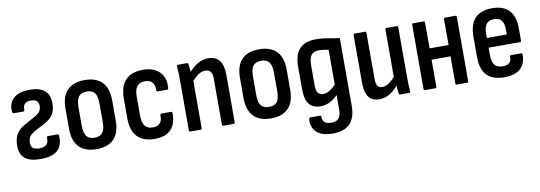

<svg xmlns="http://www.w3.org/2000/svg" viewBox="-54 -845 3897 1385"><g transform="rotate(-10 1894.0 -152.5)"><path d="M187 8Q110 8 72.5 -21.5Q35 -51 35 -116Q35 -164 53.5 -198Q72 -232 113 -254L200 -303Q226 -318 235.5 -334Q245 -350 245 -372Q245 -420 189 -420Q159 -420 144.5 -406Q130 -392 131 -364Q131 -351 121 -351H52Q43 -351 41 -364Q36 -426 75 -462Q114 -498 193 -498Q265 -498 302 -467.5Q339 -437 339 -374Q339 -326 320.5 -295Q302 -264 260 -241L177 -196Q151 -181 140 -164Q129 -147 129 -120Q129 -92 145 -80.5Q161 -69 192 -69Q226 -70 242.5 -85.5Q259 -101 257 -134Q257 -146 266 -146H336Q345 -146 346 -134Q351 -66 312 -29Q273 8 187 8Z M596 8Q513 8 469 -37Q425 -82 425 -171V-319Q425 -408 468.5 -453Q512 -498 596 -498Q680 -498 723.5 -453Q767 -408 767 -319V-171Q767 -82 723.5 -37Q680 8 596 8ZM596 -76Q637 -76 655 -100Q673 -124 673 -176V-314Q673 -366 655 -390Q637 -414 596 -414Q556 -414 537.5 -390Q519 -366 519 -314V-176Q519 -124 537.5 -100Q556 -76 596 -76Z M1023 8Q938 8 895 -37.5Q852 -83 852 -173V-318Q852 -407 895.5 -452.5Q939 -498 1023 -498Q1075 -498 1111.5 -479Q1148 -460 1166 -425Q1184 -390 1181 -343Q1181 -326 1171 -326H1102Q1092 -326 1092 -339Q1094 -376 1076 -395Q1058 -414 1024 -414Q984 -414 965 -390.5Q946 -367 946 -313V-178Q946 -124 965 -100Q984 -76 1023 -76Q1058 -76 1075 -95Q1092 -114 1091 -151Q1091 -164 1101 -164H1171Q1180 -164 1180 -153Q1181 -75 1141.5 -33.5Q1102 8 1023 8Z M1525 0Q1516 0 1516 -10V-347Q1516 -382 1503 -398Q1490 -414 1464 -414Q1439 -414 1414.5 -397.5Q1390 -381 1358 -346L1350 -412Q1385 -453 1421.5 -475.5Q1458 -498 1501 -498Q1555 -498 1582.5 -463.5Q1610 -429 1610 -358V-10Q1610 0 1600 0ZM1284 0Q1274 0 1274 -10V-366Q1274 -402 1273 -430.5Q1272 -459 1270 -477Q1269 -490 1278 -490H1345Q1353 -490 1355 -480Q1357 -463 1359.5 -435Q1362 -407 1363 -390L1368 -368V-10Q1368 0 1359 0Z M1874 8Q1791 8 1747 -37Q1703 -82 1703 -171V-319Q1703 -408 1746.5 -453Q1790 -498 1874 -498Q1958 -498 2001.5 -453Q2045 -408 2045 -319V-171Q2045 -82 2001.5 -37Q1958 8 1874 8ZM1874 -76Q1915 -76 1933 -100Q1951 -124 1951 -176V-314Q1951 -366 1933 -390Q1915 -414 1874 -414Q1834 -414 1815.5 -390Q1797 -366 1797 -314V-176Q1797 -124 1815.5 -100Q1834 -76 1874 -76Z M2295 193Q2214 193 2176 157Q2138 121 2143 62Q2144 54 2147.5 52Q2151 50 2155 50H2223Q2228 50 2230.5 52Q2233 54 2233 61Q2232 87 2247.5 100.5Q2263 114 2296 114Q2335 114 2351.5 93.5Q2368 73 2368 29V-18Q2368 -34 2368 -47.5Q2368 -61 2368 -74L2367 -75Q2337 -45 2306 -30.5Q2275 -16 2242 -16Q2185 -16 2157.5 -51Q2130 -86 2130 -159V-323Q2130 -414 2170 -456Q2210 -498 2290 -498Q2336 -498 2376.5 -490Q2417 -482 2462 -477V20Q2462 77 2443.5 115.5Q2425 154 2388 173.5Q2351 193 2295 193ZM2276 -100Q2297 -100 2319.5 -113Q2342 -126 2368 -152V-407Q2352 -411 2333 -413.5Q2314 -416 2299 -416Q2259 -416 2241.5 -393Q2224 -370 2224 -319V-171Q2224 -134 2236.5 -117Q2249 -100 2276 -100Z M2670 8Q2615 8 2589.5 -26.5Q2564 -61 2564 -133V-480Q2564 -490 2574 -490H2649Q2658 -490 2658 -480V-143Q2658 -106 2669 -91Q2680 -76 2703 -76Q2730 -76 2756 -95Q2782 -114 2811 -149L2818 -82Q2786 -41 2748.5 -16.5Q2711 8 2670 8ZM2822 0Q2812 0 2811 -10Q2808 -29 2806 -54Q2804 -79 2804 -96L2797 -122V-480Q2797 -490 2806 -490H2881Q2891 -490 2891 -480V-124Q2891 -88 2892 -60.5Q2893 -33 2895 -12Q2897 0 2886 0Z M3235 0Q3226 0 3226 -10V-480Q3226 -490 3235 -490H3311Q3320 -490 3320 -480V-10Q3320 0 3311 0ZM3003 0Q2993 0 2993 -10V-480Q2993 -490 3003 -490H3078Q3087 -490 3087 -480V-10Q3087 0 3078 0ZM3075 -208V-291H3242V-208Z M3582 8Q3498 8 3455.5 -36Q3413 -80 3413 -170V-320Q3413 -409 3455.5 -453.5Q3498 -498 3580 -498Q3663 -498 3704.5 -453.5Q3746 -409 3746 -321V-233Q3746 -222 3737 -222H3507V-173Q3507 -120 3525 -96Q3543 -72 3584 -72Q3617 -72 3633.5 -86.5Q3650 -101 3648 -130Q3648 -141 3657 -141H3730Q3738 -141 3740 -131Q3741 -64 3701 -28Q3661 8 3582 8ZM3507 -293H3653V-324Q3653 -373 3636 -395.5Q3619 -418 3581 -418Q3543 -418 3525 -395Q3507 -372 3507 -324Z"/></g></svg>

Font: Sofia Sans Condensed SemiBold
Style: Regular
Weight: 600
Designer: Botio Nikoltchev, Ani Petrova
Foundry: lettersoup
Version: Version 4.101